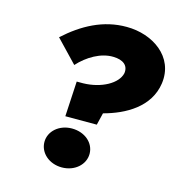

<svg xmlns="http://www.w3.org/2000/svg" viewBox="-111 -822 885 949"><g transform="rotate(15 331.5 -348.0)"><path d="M469 -501C457 -446 378 -402 285 -400H252L242 -220H403L418 -282C527 -311 643 -375 661 -500C681 -642 553 -725 422 -725C302 -726 200 -670 111 -589L219 -476C265 -527 332 -567 396 -565C445 -564 475 -542 469 -501ZM175 -71C175 -15 225 29 290 29C356 29 406 -16 406 -71C406 -127 356 -170 290 -170C225 -170 175 -126 175 -71Z"/></g></svg>

Font: Jost* Black
Style: Italic
Weight: 900
Italic angle: -10°
Version: Version 3.7